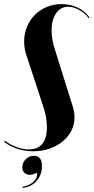

<svg xmlns="http://www.w3.org/2000/svg" viewBox="-35 -729 457 938"><path d="M194 -108Q194 -132 189.5 -158Q185 -184 174 -216L93 -462Q83 -493 83 -527Q83 -565 97 -598.5Q111 -632 135.5 -656.5Q160 -681 193.5 -695Q227 -709 265 -709Q308 -709 344.5 -692Q381 -675 402 -644L398 -640Q382 -664 353 -680Q324 -696 298 -696Q261 -696 239 -664Q217 -632 217 -581Q217 -537 233 -488L320 -210Q329 -182 329 -155Q329 -120 313.5 -90Q298 -60 270.5 -37.5Q243 -15 206.5 -2.5Q170 10 128 10Q46 10 -15 -36L-10 -41Q14 -22 46.5 -10.5Q79 1 107 1Q149 1 171.5 -26.5Q194 -54 194 -108ZM145 115Q126 125 111 125Q94 125 84 115Q74 105 74 88Q74 65 91 48.5Q108 32 131 32Q170 32 170 83Q170 124 144.5 154Q119 184 76 189L75 183Q109 178 129.5 158Q150 138 145 115Z"/></svg>

Font: Moniqa Black Ita Display
Style: Italic
Weight: 900
Italic angle: -10°
Designer: Rajesh Rajput
Foundry: Rajesh Rajput
Version: Version 1.000